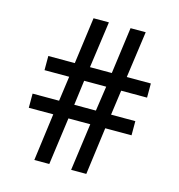

<svg xmlns="http://www.w3.org/2000/svg" viewBox="-108 -818 855 917"><g transform="rotate(15 320.0 -359.5)"><path d="M286 -493H394L425 -723H500L468 -493H587V-423H459L442 -300H562V-230H432L401 4H326L358 -230H250L218 4H144L175 -230H54V-300H185L202 -423H80V-493H211L242 -723H318ZM276 -423 260 -300H367L385 -423Z"/></g></svg>

Font: Rosario Light Medium
Style: Regular
Weight: 500
Version: Version 1.101; ttfautohint (v1.8.1.43-b0c9)